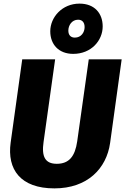

<svg xmlns="http://www.w3.org/2000/svg" viewBox="-20 -1023 693 1062"><path d="M420 -1003C323 -1003 258 -927 258 -850C258 -778 304 -725 385 -725C485 -725 548 -799 548 -877C548 -949 503 -1003 420 -1003ZM412 -914C434 -914 448 -900 448 -873C448 -844 429 -815 394 -815C372 -815 358 -828 358 -854C358 -882 377 -914 412 -914ZM653 -695H471L407 -241C395 -158 362 -117 294 -117C230 -117 209 -156 221 -238L285 -695H103L39 -235C18 -85 94 19 281 19C464 19 569 -91 589 -232Z"/></svg>

Font: Fira Sans ExtraBold
Style: Italic
Weight: 800
Italic angle: -8°
Designer: bBox Type GmbH & Carrois Corporate GbR & Edenspiekermann AG
Foundry: bBox Type GmbH & Carrois Corporate GbR & Edenspiekermann AG
Version: Version 4.301;PS 004.301;hotconv 1.0.88;makeotf.lib2.5.64775